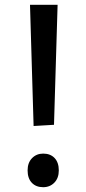

<svg xmlns="http://www.w3.org/2000/svg" viewBox="-20 -770 360 800"><path d="M120 -245 105 -750H220L205 -250ZM95 -60Q95 -92 113.5 -111Q132 -130 160 -130Q190 -130 207.5 -111.5Q225 -93 225 -60Q225 -28 206.5 -9Q188 10 160 10Q130 10 112.5 -8.5Q95 -27 95 -60Z"/></svg>

Font: Bitter
Style: Regular
Weight: 400
Designer: Sol Matas
Foundry: Sol Matas
Version: Version 1.300;PS 001.300;hotconv 1.0.70;makeotf.lib2.5.58329